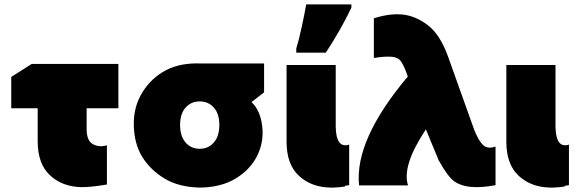

<svg xmlns="http://www.w3.org/2000/svg" viewBox="-20 -841 2633 871"><path d="M151 -350H31V-492L124 -551H517V-350H373V-265Q371 -204 400.5 -187.5Q430 -171 465 -182V-4Q395 8 352 8Q264 7 207.5 -45Q151 -97 151 -200Z M587 -272Q585 -357 626.5 -423Q668 -489 734 -523Q800 -557 892 -553H1178V-422L1121 -378Q1161 -340 1169.5 -269Q1178 -198 1147 -135Q1116 -72 1049.5 -31.5Q983 9 887 10Q791 8 726.5 -31Q662 -70 625.5 -129Q589 -188 587 -272ZM975 -274Q975 -325 950 -353Q925 -381 886 -381Q847 -381 822 -353Q797 -325 797 -274Q797 -223 822 -194.5Q847 -166 886 -166Q925 -166 950 -194.5Q975 -223 975 -274Z M1324 -621Q1336 -659 1349.5 -722Q1363 -785 1369 -821H1574V-806Q1525 -704 1458 -602H1324ZM1545 2V5Q1522 9 1492 10H1481Q1393 9 1336.5 -43Q1280 -95 1280 -198V-546H1503V-263Q1506 -166 1564 -185V-1Q1554 1 1545 2Z M1609 0Q1587 -205 1830 -494Q1815 -537 1801.5 -559Q1788 -581 1756 -583.5Q1724 -586 1676 -578V-758Q1748 -781 1806.5 -775Q1865 -769 1920.5 -727Q1976 -685 2012 -586L2132 -250Q2152 -201 2172 -182.5Q2192 -164 2228 -176V-1Q2164 11 2118 7Q2072 3 2042 -17.5Q2012 -38 1970 -114L1912 -254Q1802 -89 1831 0Z M2542 2V5Q2519 9 2489 10H2478Q2390 9 2333.5 -43Q2277 -95 2277 -198V-546H2500V-263Q2503 -166 2561 -185V-1Q2551 1 2542 2Z"/></svg>

Font: AtCorfu Sans
Style: AtCorfu Sans Black
Weight: 900
Designer: Kostas Teopoulos
Foundry: Kostas Teopoulos
Version: Version 1.00 July 8, 2025, initial release